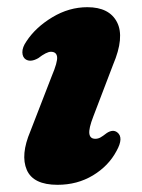

<svg xmlns="http://www.w3.org/2000/svg" viewBox="-20 -501 394 534"><path d="M245 -115Q252.5 -115 259 -118.5Q265.5 -122 277 -131Q294 -142 306 -133Q325 -118.5 304 -81Q282 -39.5 238.5 -13.2Q195 13 140 13Q72.5 13 54.5 -28.5Q36.5 -70 64.5 -136L124 -289.5Q140.5 -328.5 138.8 -342.8Q137 -357 121.5 -357Q109.5 -357 86 -339Q65.5 -327.5 52 -335.5Q42.5 -341.5 42.2 -355.5Q42 -369.5 53.5 -386Q79 -425 125.5 -453Q172 -481 223 -481Q284 -481 305.5 -439.2Q327 -397.5 294.5 -321L239.5 -177Q226.5 -143.5 228.5 -129.2Q230.5 -115 245 -115Z"/></svg>

Font: Fraunces 9pt Soft
Style: Bold Italic
Weight: 700
Italic angle: -16°
Version: Version 1.000;[b76b70a41]